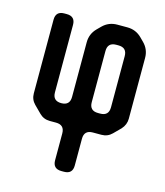

<svg xmlns="http://www.w3.org/2000/svg" viewBox="-107 -572 747 867"><g transform="rotate(15 267.0 -138.0)"><path d="M221 174Q221 214 261 214H273Q313 214 313 174V49Q313 9 353 9H393Q422 9 442 -11L474 -43Q494 -65 494 -93V-377Q494 -417 466 -445L449 -462Q421 -490 381 -490H334Q294 -490 266 -462L249 -445Q221 -417 221 -377V-122Q221 -82 181 -82Q141 -82 141 -122V-437Q141 -477 101 -477H90Q50 -477 50 -437V-93Q50 -64 70 -44L103 -11Q123 9 152 9H181Q221 9 221 49ZM313 -122V-361Q313 -401 353 -401H363Q403 -401 403 -361V-122Q403 -82 363 -82H353Q313 -82 313 -122Z"/></g></svg>

Font: WDXL Lubrifont TC
Style: Regular
Weight: 400
Designer: [WDXL Lubrifont] Copyright 2020-2022 (c) NightFurySL2001, Skr-ZERO; [ZCOOL QingKe HuangYou] Copyright 2018-2022 (c) The 
Version: Version 2.001;hotconv 1.1.1;makeotfexe 2.6.0